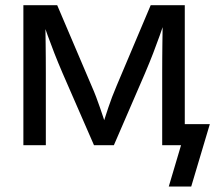

<svg xmlns="http://www.w3.org/2000/svg" viewBox="-20 -549 813 726"><path d="M68.4 0V-529.3H196.3L325.7 -225.6Q335.9 -202.6 343.5 -182.4Q351.1 -162.1 357.7 -143.1Q364.3 -124 370.4 -105.7Q376.5 -87.4 382.3 -68.8H365.7Q371.6 -86.9 377.4 -105Q383.3 -123 389.6 -142.3Q396 -161.6 403.8 -182.1Q411.6 -202.6 421.4 -225.6L549.8 -529.3H678.7V0H593.3V-271.5Q593.3 -303.2 593.5 -330.3Q593.8 -357.4 594 -382.3Q594.2 -407.2 594.7 -432.4Q595.2 -457.5 595.7 -484.9H608.4Q595.7 -447.8 584 -414.8Q572.3 -381.8 559.1 -347.7Q545.9 -313.5 528.3 -272L410.6 0H335.4L216.8 -272Q199.2 -313 185.8 -347.2Q172.4 -381.3 160.4 -414.6Q148.4 -447.8 135.7 -484.9H150.9Q151.4 -459.5 151.9 -434.8Q152.3 -410.2 152.6 -384.8Q152.8 -359.4 153.1 -331.5Q153.3 -303.7 153.3 -271.5V0ZM618.2 156.2 664.6 0H633.3V-79.6H773.4L703.1 156.2Z"/></svg>

Font: Inter 24pt
Style: Regular
Weight: 400
Designer: Rasmus Andersson
Foundry: rsms
Version: Version 4.001;git-66647c0bb